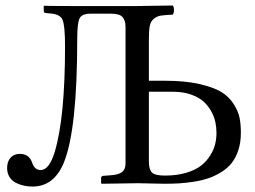

<svg xmlns="http://www.w3.org/2000/svg" viewBox="-20 -667 929 699"><path d="M522 -333V-79.1Q522 -50.8 532.7 -39.3Q543.5 -27.8 581.1 -27.8Q624.5 -27.8 658.4 -38.1Q692.4 -48.3 712.6 -64.5Q732.9 -80.6 745.8 -101.8Q758.8 -123 763.4 -142.8Q768.1 -162.6 768.1 -183.1Q768.1 -202.6 764.2 -221.9Q760.3 -241.2 749 -261.7Q737.8 -282.2 720.7 -297.6Q703.6 -313 674.8 -323Q646 -333 608.9 -333ZM522 -522.9V-373H582Q652.8 -373 704.8 -361.3Q756.8 -349.6 785.4 -332.3Q814 -314.9 830.8 -288.1Q847.7 -261.2 852.3 -237.5Q856.9 -213.9 856.9 -183.1Q856.9 -148.4 847.7 -120.4Q838.4 -92.3 823.2 -73.2Q808.1 -54.2 785.4 -40.3Q762.7 -26.4 739.5 -18.3Q716.3 -10.3 686.8 -5.6Q657.2 -1 632.8 0.5Q608.4 2 579.1 2Q560.1 2 528.3 1Q496.6 0 482.9 0L350.1 2L348.1 0V-19Q348.1 -25.9 356 -26.9L381.8 -28.8Q412.1 -30.8 424.6 -40.8Q437 -50.8 437 -71.8V-568.8Q437 -592.8 426 -605Q415 -617.2 384.8 -617.2H310.1Q278.3 -617.2 269.8 -600.3Q261.2 -583.5 261.2 -525.9Q261.2 -195.8 212.9 -76.2Q177.2 12.2 98.1 12.2Q82.5 12.2 67.6 9Q52.7 5.9 38.3 -1.2Q23.9 -8.3 14.9 -22.2Q5.9 -36.1 5.9 -55.2Q5.9 -79.1 18.6 -93Q31.2 -106.9 51.8 -106.9Q86.4 -106.9 97.2 -74.2Q106 -47.9 127.9 -47.9Q159.2 -47.9 179.2 -113.8Q216.8 -238.3 216.8 -499Q216.8 -575.2 207.3 -595.7Q197.8 -616.2 160.2 -618.2Q146.5 -619.1 142.8 -620.6Q139.2 -622.1 139.2 -627.9V-645L140.1 -646Q177.2 -645 242.2 -645H479Q560.1 -646 608.9 -647Q613.3 -642.6 613.3 -630.4Q613.3 -618.2 608.9 -613.8Q579.1 -612.3 565.2 -610.1Q551.3 -607.9 539.8 -598.4Q528.3 -588.9 525.1 -571.8Q522 -554.7 522 -522.9Z"/></svg>

Font: Linux Libertine Display G
Style: Regular
Weight: 400
Designer: Philipp H. Poll
Foundry: Philipp H. Poll
Version: Version 5.0.9